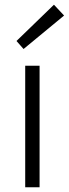

<svg xmlns="http://www.w3.org/2000/svg" viewBox="-20 -795 292 815"><path d="M87 0V-516H148V0ZM80 -587 50 -621 209 -775 252 -729Z"/></svg>

Font: Ubuntu Sans Light
Style: Regular
Weight: 300
Designer: Dalton Maag Ltd
Foundry: Dalton Maag Ltd
Version: Version 1.006; ttfautohint (v1.8.4.7-5d5b)